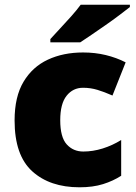

<svg xmlns="http://www.w3.org/2000/svg" viewBox="-20 -786 579 816"><path d="M318 10Q192 10 117 -58Q42 -126 42 -274Q42 -375 80 -438.5Q118 -502 183.5 -532.5Q249 -563 333 -563Q384 -563 429.5 -552Q475 -541 514 -521L458 -380Q424 -395 394.5 -404Q365 -413 333 -413Q290 -413 263 -379Q236 -345 236 -275Q236 -203 263.5 -172.5Q291 -142 334 -142Q375 -142 416.5 -155Q458 -168 495 -191V-39Q461 -17 418 -3.5Q375 10 318 10ZM532 -756Q514 -742 487 -721.5Q460 -701 429 -679.5Q398 -658 369.5 -638.5Q341 -619 321 -606H194V-620Q211 -639 235 -664.5Q259 -690 283 -717Q307 -744 323 -766H532Z"/></svg>

Font: Noto Sans Gujarati UI Black
Style: Regular
Weight: 900
Designer: Jelle Bosma - Monotype Design Team, Universal Thirst
Foundry: Monotype Imaging Inc.
Version: Version 2.106; ttfautohint (v1.8.4.7-5d5b)